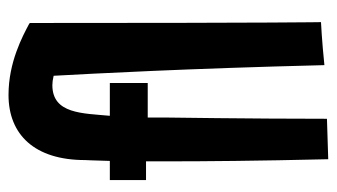

<svg xmlns="http://www.w3.org/2000/svg" viewBox="-190 -597 791 451"><g transform="rotate(-90 205.5 -371.5)"><path d="M379 -13C379 -13 377 -108 377 -697H376V-698C346 -714 285 -747 208 -747C115 -747 55 -686 55 -567C55 -567 54 -549 53 -509H8V-424H52V-375C52 -286 53 -163 57 4L152 1C152 -175 155 -383 155 -383V-420H236V-509H159C165 -572 163 -644 231 -644C237 -644 245 -643 253 -641C258 -549 270 -329 278 -5C336 -11 379 -13 379 -13Z"/></g></svg>

Font: Mouse Memoirs
Style: Regular
Weight: 400
Designer: Astigmatic (AOETI)
Foundry: Astigmatic (AOETI)
Version: Version 1.000